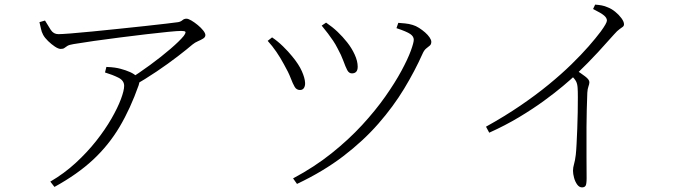

<svg xmlns="http://www.w3.org/2000/svg" viewBox="-20 -774 2990 832"><path d="M151 -678 175 -685Q188 -663 200 -644.5Q212 -626 233 -626Q246 -626 285.5 -629Q325 -632 379.5 -637.5Q434 -643 493 -649Q552 -655 606.5 -661Q661 -667 700 -671.5Q739 -676 752 -678Q763 -680 770.5 -686.5Q778 -693 788 -693Q796 -693 809.5 -685Q823 -677 837 -665.5Q851 -654 860.5 -642Q870 -630 870 -622Q870 -613 860.5 -607Q851 -601 838 -595.5Q825 -590 814 -581Q792 -562 750.5 -530Q709 -498 658.5 -464Q608 -430 557 -401L536 -428Q582 -457 630.5 -492.5Q679 -528 718.5 -562Q758 -596 776 -618Q786 -632 783.5 -636Q781 -640 765 -640Q750 -640 709 -636Q668 -632 613 -625.5Q558 -619 499 -611.5Q440 -604 387 -596.5Q334 -589 299 -583Q280 -580 272 -575Q264 -570 259 -566Q254 -562 243 -562Q233 -562 218 -572Q203 -582 188.5 -596Q174 -610 167 -623Q160 -636 157.5 -649.5Q155 -663 151 -678ZM435 -460 441 -484Q464 -483 477.5 -481Q491 -479 502 -476Q525 -470 544 -461.5Q563 -453 574 -441Q582 -433 584 -426.5Q586 -420 581 -405Q545 -303 498 -224Q451 -145 383.5 -82Q316 -19 216 36L198 13Q258 -22 308 -68Q358 -114 397 -163.5Q436 -213 463 -260Q490 -307 504 -344.5Q518 -382 518 -402Q518 -425 493 -437.5Q468 -450 435 -460Z M1374 -663 1393 -676Q1421 -657 1443 -636Q1465 -615 1484 -591Q1504 -566 1517 -537.5Q1530 -509 1530 -485Q1530 -470 1523.5 -463Q1517 -456 1505 -456Q1492 -456 1484.5 -470.5Q1477 -485 1468 -510Q1459 -535 1443 -564Q1434 -582 1423.5 -597.5Q1413 -613 1401 -629Q1389 -645 1374 -663ZM1267 23 1250 -1Q1342 -50 1416.5 -109.5Q1491 -169 1549 -232Q1607 -295 1649.5 -355.5Q1692 -416 1719.5 -467Q1747 -518 1760 -553.5Q1773 -589 1773 -602Q1773 -616 1758 -626.5Q1743 -637 1698 -652L1706 -675Q1718 -674 1735 -672.5Q1752 -671 1768 -666Q1782 -662 1796 -653Q1810 -644 1822 -633.5Q1834 -623 1841.5 -612Q1849 -601 1849 -593Q1849 -582 1842.5 -576.5Q1836 -571 1827 -564Q1818 -557 1811 -541Q1778 -467 1731.5 -390Q1685 -313 1620 -238.5Q1555 -164 1468 -97.5Q1381 -31 1267 23ZM1140 -597 1159 -612Q1183 -596 1206.5 -573Q1230 -550 1246 -530Q1275 -495 1288 -465.5Q1301 -436 1302 -416Q1303 -403 1297.5 -393.5Q1292 -384 1280 -384Q1265 -384 1257 -397.5Q1249 -411 1239.5 -436Q1230 -461 1210 -496Q1195 -524 1177.5 -549.5Q1160 -575 1140 -597Z M2550 -735 2559 -754Q2574 -753 2587.5 -750.5Q2601 -748 2614 -742Q2630 -736 2646 -723Q2662 -710 2673 -695Q2684 -680 2684 -669Q2684 -662 2679 -658Q2674 -654 2664.5 -647.5Q2655 -641 2641 -625Q2612 -592 2571.5 -548Q2531 -504 2475 -450Q2455 -431 2420 -401.5Q2385 -372 2337 -337Q2289 -302 2229 -266Q2169 -230 2100 -199L2086 -225Q2167 -270 2234.5 -316Q2302 -362 2357.5 -407.5Q2413 -453 2456 -495Q2499 -537 2530.5 -573Q2562 -609 2583 -637Q2610 -674 2610 -685Q2610 -696 2598 -706.5Q2586 -717 2550 -735ZM2452 -451 2475 -471Q2497 -457 2515.5 -443Q2534 -429 2534 -418Q2534 -410 2530 -399.5Q2526 -389 2525 -372Q2522 -297 2521.5 -224Q2521 -151 2521.5 -92.5Q2522 -34 2522 -2Q2522 24 2517.5 31Q2513 38 2502 38Q2490 38 2481 25.5Q2472 13 2467.5 -4Q2463 -21 2463 -34Q2463 -48 2467.5 -63Q2472 -78 2475 -103Q2477 -120 2478.5 -150.5Q2480 -181 2481.5 -217Q2483 -253 2483.5 -288.5Q2484 -324 2484 -352Q2484 -380 2483 -393Q2482 -410 2476.5 -421Q2471 -432 2452 -451Z"/></svg>

Font: Source Han Serif JP VF
Style: Regular
Weight: 250
Designer: Ryoko NISHIZUKA 西塚涼子 (kana & ideographs); Frank Grießhammer (Latin, Greek & Cyrillic); Wenlong ZHANG 张文龙 (bopomofo); San
Foundry: Adobe
Version: Version 2.001;hotconv 1.1.0;makeotfexe 2.6.0